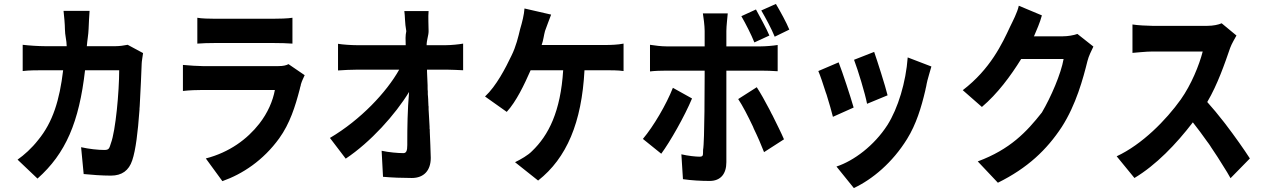

<svg xmlns="http://www.w3.org/2000/svg" viewBox="-20 -858 6416 973"><path d="M411 -502H584C584 -394 566 -195 542 -132C534 -108 534 -98 509 -98C477 -98 431 -103 391 -112L404 24C443 28 497 32 542 32C598 32 633 6 650 -45C668 -97 679 -194 686 -291L687 -303C687 -304 687 -306 687 -308L688 -320C693 -405 696 -487 698 -535C698 -546 703 -573 705 -589L627 -631C608 -627 584 -624 566 -624H420C422 -653 428 -681 429 -712C430 -736 432 -780 434 -803H302C305 -779 309 -732 309 -710C309 -680 318 -652 318 -624H207C176 -624 128 -627 95 -631V-498C126 -502 171 -502 199 -502H300C282 -351 248 -239 173 -148C141 -107 102 -72 69 -49L170 47C313 -80 381 -239 411 -502Z M1462 -768C1439 -764 1392 -763 1363 -763H1069C1042 -763 999 -764 980 -768V-637C1000 -639 1043 -640 1069 -640H1366C1395 -640 1440 -639 1462 -637V-768ZM1395 -157C1449 -232 1476 -318 1499 -406L1501 -415L1504 -425C1504 -428 1505 -431 1506 -434C1509 -445 1518 -464 1524 -477L1442 -533C1431 -527 1416 -523 1391 -523H1007C982 -523 941 -526 907 -529V-397C941 -401 980 -402 1007 -402H1373C1363 -347 1337 -286 1294 -231C1233 -153 1143 -86 1023 -55L1107 60C1209 24 1314 -45 1395 -157Z M2163 -58C2162 -100 2160 -145 2158 -191V-201C2158 -203 2157 -205 2157 -206V-216C2156 -240 2154 -264 2153 -287L2152 -303V-318C2151 -322 2151 -325 2151 -328L2150 -349C2150 -351 2150 -352 2150 -354L2149 -369L2148 -380C2148 -381 2148 -383 2148 -385V-395C2147 -402 2147 -408 2147 -415V-425C2146 -449 2145 -472 2144 -495V-505H2245C2266 -505 2304 -503 2327 -502V-637C2306 -633 2265 -629 2239 -629H2142C2142 -655 2152 -678 2152 -700C2152 -731 2149 -771 2152 -802H2029C2033 -776 2031 -743 2039 -700C2034 -678 2035 -655 2036 -629H1789C1762 -629 1716 -632 1693 -636V-501C1721 -503 1762 -505 1791 -505H2003C1939 -391 1808 -251 1652 -159L1732 -54C1858 -138 1983 -277 2053 -392C2045 -299 2044 -208 2044 -142V-123C2044 -94 2039 -82 2024 -82C1997 -82 1950 -86 1914 -94L1921 38C1967 42 2018 44 2067 44C2128 44 2163 6 2163 -58Z M2942 -502H3054C3074 -502 3114 -502 3140 -498V-637C3111 -631 3072 -630 3051 -630H2725C2734 -655 2736 -680 2742 -701C2749 -722 2764 -759 2773 -784L2638 -815C2636 -784 2626 -744 2616 -711C2607 -673 2595 -622 2572 -576C2542 -513 2495 -422 2438 -369L2548 -291C2596 -343 2637 -429 2669 -502H2834C2821 -293 2760 -172 2676 -92C2657 -72 2619 -50 2590 -36L2707 57C2852 -57 2928 -237 2942 -502Z M3980 -708C3966 -743 3934 -801 3912 -838L3838 -805C3860 -767 3889 -714 3906 -672L3980 -708ZM3879 -678C3864 -714 3831 -773 3811 -810L3737 -776C3759 -738 3787 -683 3803 -643L3879 -678ZM3661 -36V-500H3837C3858 -500 3897 -499 3921 -497V-630C3897 -626 3858 -623 3836 -623H3661V-701C3661 -726 3667 -776 3668 -790H3542C3545 -773 3551 -727 3551 -701V-623H3357C3331 -623 3300 -627 3274 -631V-496C3296 -499 3333 -500 3357 -500H3551V-487V-484V-474C3551 -437 3550 -373 3550 -309V-295C3549 -206 3547 -118 3543 -99C3542 -73 3546 -64 3525 -64C3506 -64 3467 -68 3433 -76L3441 50C3481 56 3533 59 3576 59C3633 59 3661 22 3661 -36ZM3953 -152C3939 -185 3917 -228 3895 -273L3890 -282C3888 -286 3887 -289 3885 -292L3880 -302C3857 -346 3834 -387 3815 -416L3721 -356C3743 -323 3770 -271 3796 -216L3800 -206C3820 -165 3838 -123 3852 -87L3953 -152ZM3487 -359 3390 -413C3357 -329 3292 -218 3238 -154L3331 -79C3375 -138 3450 -270 3487 -359Z M4478 -375C4467 -421 4425 -552 4410 -595L4308 -555C4328 -503 4365 -381 4374 -332L4478 -375ZM4577 -154C4623 -228 4649 -314 4669 -399L4671 -409C4673 -417 4675 -425 4676 -433L4678 -442C4679 -444 4679 -446 4679 -447C4684 -467 4691 -489 4700 -521L4580 -567C4571 -442 4531 -309 4477 -224C4410 -120 4307 -43 4219 -14L4307 95C4401 51 4503 -34 4577 -154ZM4306 -313C4290 -369 4250 -491 4230 -542L4127 -498C4136 -477 4151 -434 4165 -389L4169 -378C4182 -335 4195 -292 4201 -266L4306 -313Z M5361 -215C5433 -327 5469 -460 5491 -549C5497 -574 5512 -603 5521 -622L5440 -686C5421 -679 5391 -674 5366 -674H5219C5220 -675 5221 -676 5222 -679C5231 -700 5251 -745 5260 -780L5143 -829C5136 -795 5111 -748 5099 -723C5059 -637 4999 -508 4859 -401L4956 -316C5035 -383 5101 -472 5155 -559H5370C5357 -484 5306 -366 5260 -288C5182 -189 5099 -101 4935 -40L5037 68C5187 -6 5285 -99 5361 -215Z M6314 -55C6285 -100 6238 -167 6189 -231L6182 -240C6154 -276 6125 -311 6098 -341C6151 -431 6187 -537 6214 -615C6221 -635 6240 -667 6246 -678L6171 -740C6155 -733 6129 -727 6097 -727H5821C5797 -727 5741 -730 5719 -734V-590C5736 -591 5787 -597 5821 -597H6075C6057 -527 6017 -429 5964 -354C5889 -249 5768 -126 5639 -66L5729 44C5838 -21 5940 -127 6025 -238C6050 -206 6075 -173 6098 -140L6104 -132C6109 -125 6114 -118 6118 -111L6124 -102C6142 -76 6159 -49 6175 -23L6180 -15C6193 5 6205 25 6216 45L6314 -55Z"/></svg>

Font: Glow Sans TC Compressed
Style: Bold
Weight: 700
Width: 2
Designer: Ryoko NISHIZUKA (kana, bopomofo & ideographs); Paul D. Hunt (Latin, Greek & Cyrillic); Sandoll Communications, Soo-young
Version: Version 0.93